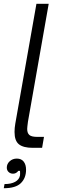

<svg xmlns="http://www.w3.org/2000/svg" viewBox="-33 -783 316 1017"><path d="M140 0Q91 0 67.5 -18.5Q44 -37 44 -84Q44 -105 48 -128L160 -763H225L115 -138Q111 -108 111 -100Q111 -78 122.5 -68Q134 -58 164 -58H200L190 0ZM-9 192Q26 192 47.5 180Q69 168 73 146Q74 137 73 122H64Q53 137 36 137Q22 137 12.5 128Q3 119 3 105Q3 85 18.5 71Q34 57 56 57Q80 57 92.5 73Q105 89 105 116Q105 160 77.5 187Q50 214 -13 214Z"/></svg>

Font: Open Sauce Sans Light Italic
Style: Regular
Weight: 300
Italic angle: -10°
Designer: Alfredo Marco Pradil
Foundry: Creative Sauce Fz LLC
Version: Version 1.477